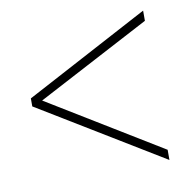

<svg xmlns="http://www.w3.org/2000/svg" viewBox="-56 -613 510 519"><g transform="rotate(-10 199.5 -353.0)"><path d="M369 -148 29 -355V-377L369 -558V-530L58 -366L369 -176Z"/></g></svg>

Font: Noto Sans Thai Looped ExtraCondensed Thin
Style: Regular
Weight: 100
Width: 2
Designer: Sasikarn Vongin, Ben Mitchell
Foundry: The Fontpad Ltd
Version: Version 1.001; ttfautohint (v1.8.4.7-5d5b)